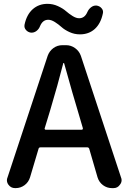

<svg xmlns="http://www.w3.org/2000/svg" viewBox="-20 -969 661 989"><path d="M429.7 -906.2Q436.5 -921.9 449.2 -931.6Q461.9 -941.4 476.6 -940.4Q493.2 -938.5 503.4 -926.3Q513.7 -914.1 509.8 -899.4Q499 -847.7 468.3 -819.8Q437.5 -792 391.6 -792Q363.3 -792 337.9 -803.7Q312.5 -815.4 296.9 -829.6Q281.2 -843.8 262.7 -855.5Q244.1 -867.2 228.5 -867.2Q200.2 -867.2 186.5 -835Q180.7 -819.3 168 -809.6Q155.3 -799.8 139.6 -800.8Q124 -802.7 113.8 -814.5Q103.5 -826.2 106.4 -841.8Q117.2 -893.6 148.4 -921.4Q179.7 -949.2 224.6 -949.2Q252.9 -949.2 278.3 -937.5Q303.7 -925.8 319.3 -912.1Q335 -898.4 353.5 -886.7Q372.1 -875 387.7 -875Q416 -875 429.7 -906.2ZM210 -307.6Q209 -305.7 210.9 -303.2Q212.9 -300.8 214.8 -300.8H401.4Q404.3 -300.8 405.8 -303.2Q407.2 -305.7 407.2 -307.6L379.9 -400.4Q361.3 -460 310.5 -642.6Q309.6 -644.5 307.6 -644.5Q305.7 -644.5 305.7 -642.6Q278.3 -534.2 238.3 -400.4ZM556.6 0Q531.2 0 510.7 -15.1Q490.2 -30.3 482.4 -55.7L439.5 -203.1Q436.5 -210 429.7 -210H188.5Q180.7 -210 178.7 -203.1L134.8 -55.7Q127 -30.3 106.4 -15.1Q85.9 0 60.5 0H57.6Q36.1 0 23.4 -17.6Q15.6 -28.3 15.6 -41Q15.6 -47.9 18.6 -54.7L225.6 -681.6Q234.4 -706.1 254.9 -721.2Q275.4 -736.3 301.8 -736.3H320.3Q345.7 -736.3 366.7 -721.2Q387.7 -706.1 396.5 -681.6L603.5 -54.7Q606.4 -47.9 606.4 -41Q606.4 -28.3 597.7 -17.6Q585.9 0 564.5 0Z"/></svg>

Font: Gen Jyuu Gothic P Medium
Style: Regular
Weight: 500
Designer: [Source Han Sans]
Ryoko NISHIZUKA  (kana & ideographs); Paul D. Hunt (Latin, Greek & Cyrillic); Wenlong ZHANG  (bopomofo
Version: Version 1.002.20150607